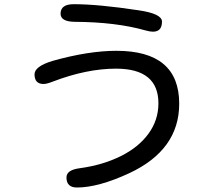

<svg xmlns="http://www.w3.org/2000/svg" viewBox="-20 -791 1040 893"><path d="M289.1 34.2Q289.1 -1 352.5 -8.8Q458 -23.4 541 -64.5Q624 -105.5 670.4 -168.9Q716.8 -232.4 716.8 -310.5Q716.8 -471.7 519.5 -471.7Q382.8 -471.7 224.6 -411.1Q197.3 -400.4 182.6 -400.4Q140.6 -400.4 140.6 -445.3Q140.6 -482.4 224.6 -507.8Q391.6 -554.7 521.5 -554.7Q813.5 -554.7 813.5 -308.6Q813.5 -93.8 581.1 14.6Q437.5 81.1 337.9 81.1Q289.1 81.1 289.1 34.2ZM657.2 -649.4Q519.5 -688.5 327.1 -689.5Q261.7 -690.4 261.7 -727.5Q261.7 -771.5 323.2 -771.5Q437.5 -771.5 624 -743.2Q733.4 -727.5 733.4 -690.4Q733.4 -643.6 691.4 -643.6Q677.7 -643.6 657.2 -649.4Z"/></svg>

Font: jf-openhuninn-2.1
Style: Regular
Weight: 400
Designer: [Kosugi Maru]
Designed by MOTOYA      

[Varela Round]
Joe Prince (Latin component); Avraham Cornfeld (Hebrew component)
Foundry: justfont Co., Ltd.
Version: 2.1